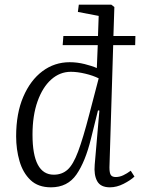

<svg xmlns="http://www.w3.org/2000/svg" viewBox="-20 -787 601 821"><path d="M198 14Q143 14 110.5 -17Q78 -48 63.5 -98Q49 -148 49 -204Q49 -302 79.5 -373Q110 -444 161.5 -482.5Q213 -521 278 -521Q310 -521 342 -513Q374 -505 394 -496L398 -594H248L251 -633H399L402 -719L313 -736L317 -767H456L469 -757L465 -633H559L558 -594H464L448 -71Q448 -47 454 -38.5Q460 -30 475 -30Q491 -30 507 -37.5Q523 -45 539 -57L555 -32Q538 -16 508.5 -1Q479 14 450 14Q410 14 395.5 -12.5Q381 -39 385 -83L405 -314L399 -315L369 -194Q345 -96 307 -41Q269 14 198 14ZM210 -40Q245 -40 269 -61.5Q293 -83 314 -139Q335 -195 362 -299L402 -452Q378 -464 344.5 -472Q311 -480 283 -480Q236 -480 199 -447Q162 -414 140.5 -353.5Q119 -293 119 -211Q119 -40 210 -40Z"/></svg>

Font: Literata 36pt Light
Style: Italic
Weight: 300
Italic angle: -2°
Designer: Latin by Veronika Burian and Jose Scaglione. Greek by Irene Vlachou. Cyrillic by Vera Evstafieva
Foundry: TypeTogether
Version: Version 3.002